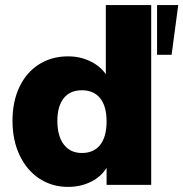

<svg xmlns="http://www.w3.org/2000/svg" viewBox="-20 -725 719 753"><path d="M395 -705H573V0H398V-67Q377 -32 336.5 -12Q296 8 247 8Q184 8 134.5 -24.5Q85 -57 57 -116Q29 -175 29 -251Q29 -327 56.5 -384.5Q84 -442 133.5 -473Q183 -504 247 -504Q294 -504 333.5 -485Q373 -466 395 -434ZM596 -705H679L653 -510H596ZM398 -249Q398 -308 373 -339.5Q348 -371 301 -371Q255 -371 230 -340Q205 -309 205 -251Q205 -191 230.5 -158Q256 -125 301 -125Q348 -125 373 -157Q398 -189 398 -249Z"/></svg>

Font: wassup Sans
Style: Black
Weight: 900
Version: Version 2.001